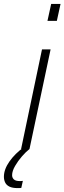

<svg xmlns="http://www.w3.org/2000/svg" viewBox="-99 -763 330 983"><path d="M144 -656 163 -743H211L192 -656ZM9 0 116 -510H160L52 0ZM-9 200Q-35 200 -50.5 192.5Q-66 185 -72.5 171.5Q-79 158 -79 142Q-79 104 -50.5 63.5Q-22 23 24 -10L52 0Q34 14 13.5 37.5Q-7 61 -22 87Q-37 113 -37 134Q-37 147 -28 155.5Q-19 164 2 164Q5 164 8 164Q11 164 18 163L10 199Q5 200 -0.5 200Q-6 200 -9 200Z"/></svg>

Font: Saira Condensed ExtraLight
Style: Italic
Weight: 250
Width: 3
Italic angle: -12°
Designer: Hector Gatti with collaboration of the Omnibus-Type team
Foundry: Omnibus-Type
Version: Version 1.101